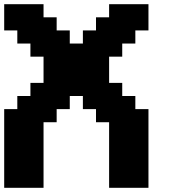

<svg xmlns="http://www.w3.org/2000/svg" viewBox="-20 -895 852 915"><path d="M500 0H687.5V-375H625V-437.5H562.5V-500H500V-625H562.5V-687.5H625V-750H687.5V-875H500V-812.5H437.5V-750H375V-687.5H312.5V-750H250V-812.5H187.5V-875H0V-750H62.5V-687.5H125V-625H187.5V-500H125V-437.5H62.5V-375H0V0H187.5V-312.5H250V-375H312.5V-437.5H375V-375H437.5V-312.5H500Z"/></svg>

Font: Faithful 32x
Style: Semibold
Weight: 400
Foundry: Faithful Resource Pack
Version: Version 1.0; January 27, 2023